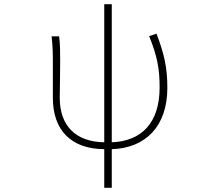

<svg xmlns="http://www.w3.org/2000/svg" viewBox="-20 -701 1040 919"><path d="M479 198H515V13C677 8 781 -97 781 -280C781 -378 766 -443 729 -540L694 -528C733 -431 744 -371 744 -282C744 -115 659 -25 515 -20V-681H479V-20C342 -22 266 -99 266 -233C266 -263 268 -340 268 -409C268 -453 268 -489 263 -527H227C233 -474 233 -438 233 -396V-233C233 -77 321 12 479 13Z"/></svg>

Font: Harano Aji Gothic ExtraLight
Style: Regular
Weight: 250
Foundry: Masamichi Hosoda
Version: HaranoAjiGothic-ExtraLight version 20230610;ttx 4.39.4